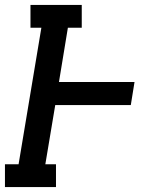

<svg xmlns="http://www.w3.org/2000/svg" viewBox="-27 -755 647 775"><path d="M-7 0V-92H48L140 -643H96V-735H303V-643H247L211 -424H516L501 -331H196L156 -92H199V0Z"/></svg>

Font: Iosevka Slab SmBdExObl
Style: Regular
Weight: 600
Width: 7
Italic angle: -9°
Monospace: yes
Designer: Belleve Invis
Foundry: Belleve Invis
Version: Version 11.1.0; ttfautohint (v1.8.3)